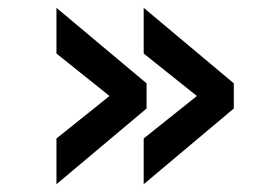

<svg xmlns="http://www.w3.org/2000/svg" viewBox="-20 -537 642 488"><path d="M123.5 -185.1 258.3 -293 123.5 -400.9V-517.1L352.5 -325.2V-261.2L123.5 -68.8ZM345.2 -185.1 480.5 -293 345.2 -400.9V-517.1L574.2 -325.2V-261.2L345.2 -68.8Z"/></svg>

Font: Hack
Style: Bold
Weight: 700
Monospace: yes
Designer: Christopher Simpkins
Foundry: Christopher Simpkins
Version: Version 2.017